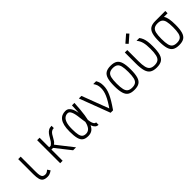

<svg xmlns="http://www.w3.org/2000/svg" viewBox="279 -2242 3642 3642"><g transform="rotate(-45 2100.0 -421.0)"><path d="M369 14Q309 14 274 -6.5Q239 -27 224.5 -77Q210 -127 210 -212V-618H276V-212Q276 -149 284.5 -113Q293 -77 313.5 -62Q334 -47 369 -47Q390 -47 409 -56Q428 -65 456 -89L494 -32Q455 -6 428 4Q401 14 369 14Z M718 0V-618H784V-361H824Q858 -383 881 -415.5Q904 -448 923 -483Q942 -518 965 -548.5Q988 -579 1021 -598.5Q1054 -618 1104 -618V-557Q1067 -557 1042.5 -540Q1018 -523 1000 -495.5Q982 -468 966 -437Q950 -406 930.5 -378Q911 -350 883 -333L1144 0H1065L828 -301H784V0Z M1748 -66V0Q1708 0 1682 -24Q1656 -48 1640.5 -88.5Q1625 -129 1615.5 -180Q1606 -231 1599.5 -285Q1593 -339 1586 -390Q1579 -441 1567 -482Q1555 -523 1535.5 -547Q1516 -571 1484 -571Q1443 -571 1409 -546Q1375 -521 1354.5 -462Q1334 -403 1334 -298Q1334 -202 1345.5 -147.5Q1357 -93 1384.5 -70Q1412 -47 1460 -47Q1506 -47 1540 -75Q1574 -103 1597 -168Q1620 -233 1633.5 -343Q1647 -453 1652 -618H1718Q1708 -437 1690.5 -315.5Q1673 -194 1643.5 -121Q1614 -48 1569.5 -17Q1525 14 1460 14Q1387 14 1345.5 -15.5Q1304 -45 1286 -113.5Q1268 -182 1268 -298Q1268 -392 1283.5 -456Q1299 -520 1328.5 -559Q1358 -598 1397.5 -615Q1437 -632 1484 -632Q1530 -632 1559.5 -608.5Q1589 -585 1608 -544Q1627 -503 1637 -453Q1647 -403 1653 -349Q1659 -295 1664.5 -245Q1670 -195 1679 -154.5Q1688 -114 1704.5 -90Q1721 -66 1748 -66Z M2071 0 1837 -618H1906L2137 -9V0ZM2137 0 2093 -49Q2146 -124 2181 -183Q2216 -242 2236.5 -290Q2257 -338 2266 -379Q2275 -420 2275 -459Q2275 -506 2264 -540.5Q2253 -575 2223 -618H2300Q2323 -578 2332 -543.5Q2341 -509 2341 -459Q2341 -413 2331 -367.5Q2321 -322 2298 -269Q2275 -216 2235.5 -150.5Q2196 -85 2137 0Z M2700 14Q2616 14 2567.5 -16.5Q2519 -47 2498 -118Q2477 -189 2477 -309Q2477 -430 2498 -500.5Q2519 -571 2567.5 -601.5Q2616 -632 2700 -632Q2785 -632 2833 -601.5Q2881 -571 2902 -500.5Q2923 -430 2923 -309Q2923 -189 2902 -118Q2881 -47 2833 -16.5Q2785 14 2700 14ZM2700 -47Q2760 -47 2794.5 -71Q2829 -95 2843 -152Q2857 -209 2857 -309Q2857 -410 2843 -466.5Q2829 -523 2794.5 -547Q2760 -571 2700 -571Q2640 -571 2605.5 -547Q2571 -523 2557 -466.5Q2543 -410 2543 -309Q2543 -209 2557 -152Q2571 -95 2605.5 -71Q2640 -47 2700 -47Z M3300 14Q3214 14 3163.5 -18Q3113 -50 3091.5 -124Q3070 -198 3070 -324V-618H3136V-324Q3136 -218 3151 -158Q3166 -98 3202 -72.5Q3238 -47 3300 -47Q3363 -47 3398.5 -72.5Q3434 -98 3449 -158Q3464 -218 3464 -324Q3464 -380 3459.5 -422.5Q3455 -465 3446 -498.5Q3437 -532 3422 -561Q3407 -590 3384 -618H3459Q3486 -582 3501 -543Q3516 -504 3523 -452Q3530 -400 3530 -324Q3530 -198 3508.5 -124Q3487 -50 3437 -18Q3387 14 3300 14ZM3238 -682 3195 -728 3342 -856 3385 -810Z M3900 14Q3816 14 3767.5 -16.5Q3719 -47 3698 -118Q3677 -189 3677 -309Q3677 -430 3698 -500.5Q3719 -571 3767.5 -601.5Q3816 -632 3900 -632Q3963 -632 4006 -617.5Q4049 -603 4074.5 -567Q4100 -531 4111.5 -468.5Q4123 -406 4123 -309Q4123 -189 4102 -118Q4081 -47 4033 -16.5Q3985 14 3900 14ZM3900 -47Q3960 -47 3994.5 -71Q4029 -95 4043 -152Q4057 -209 4057 -309Q4057 -410 4043 -466.5Q4029 -523 3994.5 -547Q3960 -571 3900 -571Q3840 -571 3805.5 -547Q3771 -523 3757 -466.5Q3743 -410 3743 -309Q3743 -209 3757 -152Q3771 -95 3805.5 -71Q3840 -47 3900 -47ZM3900 -571V-632H4170V-571Z"/></g></svg>

Font: Victor Mono Light
Style: Regular
Weight: 300
Monospace: yes
Designer: Rune Bjørnerås
Version: Version 1.561;gftools[0.9.30]